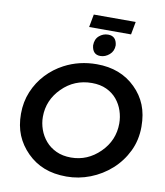

<svg xmlns="http://www.w3.org/2000/svg" viewBox="-105 -1095 1026 1191"><g transform="rotate(10 407.5 -499.5)"><path d="M637 -928H373L388 -1009H652ZM472 -763Q423 -763 417 -820Q417 -859 441.5 -880.5Q466 -902 498 -902Q549 -902 555 -845Q555 -808 529 -785.5Q503 -763 472 -763ZM395 10Q315.5 10 254.5 -13.8Q193.5 -37.5 146 -85Q98.5 -132.5 74.2 -191.2Q50 -250 50 -325Q50 -400.5 77 -465Q104 -529.5 150.5 -579Q197 -628.5 257 -660Q350 -709 461 -709Q611 -709 705.5 -615.5Q752.5 -569.5 776.2 -510.8Q800 -452 800 -375Q800 -290.5 765.8 -220Q731.5 -149.5 674 -98Q616.5 -46.5 544 -18.2Q471.5 10 395 10ZM402 -111Q506 -111 583.5 -187.5Q661 -264 661 -371Q661 -411.5 648 -450.5Q635 -489.5 609 -520.8Q583 -552 543.5 -570.5Q504 -589 451 -589Q341 -589 264 -512Q187 -435 187 -330Q187 -289.5 200.8 -250.5Q214.5 -211.5 241.5 -180Q268.5 -148.5 308.8 -129.8Q349 -111 402 -111Z"/></g></svg>

Font: Argentum Sans Medium
Style: Italic
Weight: 500
Italic angle: -11°
Designer: Julieta Ulanovsky (font), Cristiano Sobral (main changes and remaster)
Foundry: Julieta Ulanovsky (font), Cristiano Sobral (main changes and remaster)
Version: Version 2.007;June 15, 2022;FontCreator 14.0.0.2814 64-bit; 